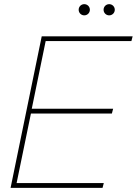

<svg xmlns="http://www.w3.org/2000/svg" viewBox="-20 -905 659 925"><path d="M619 -730H181L31 0H474L480 -23H60L129 -358H519L525 -381H133L200 -707H613ZM359 -858C359 -843 371 -831 386 -831C401 -831 413 -843 413 -858C413 -873 401 -885 386 -885C371 -885 359 -873 359 -858ZM479 -858C479 -843 491 -831 506 -831C521 -831 533 -843 533 -858C533 -873 521 -885 506 -885C491 -885 479 -873 479 -858Z"/></svg>

Font: Nacelle Thin
Style: Italic
Weight: 100
Italic angle: -12°
Designer: Sora Sagano
Foundry: Sora Sagano
Version: Version 1.000;FEAKit 1.0